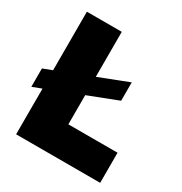

<svg xmlns="http://www.w3.org/2000/svg" viewBox="-158 -787 861 906"><g transform="rotate(30 273.0 -334.0)"><path d="M514 0V-164H246V-323L406 -385V-485L246 -423V-668H56V-349L6 -330V-230L56 -249V0Z"/></g></svg>

Font: Gantari Black
Style: Regular
Weight: 900
Designer: Anugrah Pasau
Foundry: Lafontype
Version: Version 1.000